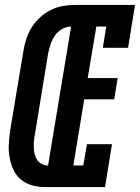

<svg xmlns="http://www.w3.org/2000/svg" viewBox="-20 -755 565 775"><path d="M160 0Q133 0 107.5 -7.5Q82 -15 63 -31.5Q44 -48 33.5 -71.5Q23 -95 18.5 -120.5Q14 -146 15.5 -173.5Q17 -201 21 -228L75 -552Q79 -577 87 -600.5Q95 -624 109 -646Q123 -668 142.5 -685.5Q162 -703 185 -714.5Q208 -726 232.5 -730.5Q257 -735 281 -735H525L497 -562H395L409 -648H369L334 -440H455L441 -354H320L276 -87H316L331 -173H432L404 0ZM174 -87 267 -648Q248 -648 230 -637.5Q212 -627 201 -610.5Q190 -594 184 -575.5Q178 -557 174 -538L121 -213Q118 -200 117 -186Q116 -172 116.5 -158.5Q117 -145 120 -132.5Q123 -120 130 -109.5Q137 -99 149 -93Q161 -87 174 -87Z"/></svg>

Font: Iosevka Curly Slab Oblique
Style: Bold
Weight: 700
Italic angle: -9°
Monospace: yes
Designer: Belleve Invis
Foundry: Belleve Invis
Version: Version 11.1.0; ttfautohint (v1.8.3)